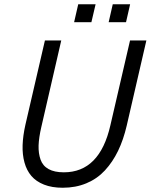

<svg xmlns="http://www.w3.org/2000/svg" viewBox="-20 -882 715 912"><path d="M332 -776.4 351.6 -861.8H434.1L414.1 -776.4ZM496.1 -776.4 515.6 -861.8H598.1L578.6 -776.4ZM277.8 9.8Q226.6 9.8 189 -5.1Q151.4 -20 128.9 -46.4Q106.4 -72.8 96.2 -110.4Q85.9 -147.9 87.4 -192.4Q88.9 -236.8 100.6 -289.1L193.4 -689.9H271L176.3 -278.8Q164.6 -228.5 163.3 -191.2Q162.1 -153.8 172.6 -124Q183.1 -94.2 210.7 -78.9Q238.3 -63.5 283.2 -63.5Q453.6 -63.5 504.4 -287.1L597.7 -689.9H675.3L582 -285.6Q566.4 -218.3 540.8 -165.3Q515.1 -112.3 478.3 -72.5Q441.4 -32.7 390.6 -11.5Q339.8 9.8 277.8 9.8Z"/></svg>

Font: HK Grotesk Italic
Style: Regular
Weight: 400
Italic angle: -13°
Designer: Alfredo Marco Pradil and Stefan Peev
Foundry: Hanken Design Co.
Version: Version 1.000;PS 001.000;hotconv 1.0.88;makeotf.lib2.5.64775